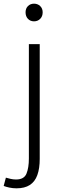

<svg xmlns="http://www.w3.org/2000/svg" viewBox="-57 -774 334 1044"><path d="M33 250Q13 250 -6 246Q-25 242 -37 237L-25 192Q-15 195 0 198.5Q15 202 30 202Q74 202 87 170Q100 138 100 88V-534H159V90Q159 142 146 178Q133 214 105 232Q77 250 33 250ZM128 -658Q108 -658 95 -671.5Q82 -685 82 -707Q82 -728 95 -741Q108 -754 128 -754Q148 -754 161.5 -741Q175 -728 175 -707Q175 -685 161.5 -671.5Q148 -658 128 -658Z"/></svg>

Font: Noto Sans HK Thin Light
Style: Regular
Weight: 300
Version: Version 2.004-H2;hotconv 1.0.118;makeotfexe 2.5.65603